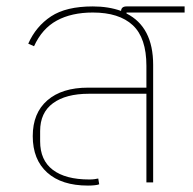

<svg xmlns="http://www.w3.org/2000/svg" viewBox="-20 -568 600 598"><path d="M254 10Q172 10 127 -30.5Q82 -71 82 -144Q82 -216 127.5 -255.5Q173 -295 254 -295H436V-363Q436 -450 393.5 -489.5Q351 -529 269 -529Q203 -529 157 -504Q111 -479 86 -424L68 -432Q92 -486 139 -517Q186 -548 269 -548Q318 -548 357 -534Q358 -548 374 -548H555V-529H374V-526Q457 -484 457 -366V0H436V-276H257Q185 -276 145 -246.5Q105 -217 105 -160V-128Q105 -69 144.5 -39Q184 -9 258 -9Q268 -9 274.5 -10Q281 -11 286 -12L289 6Q284 8 274.5 9Q265 10 254 10Z"/></svg>

Font: IBM Plex Sans Thai Thin
Style: Regular
Weight: 100
Designer: Mike Abbink, Paul van der Laan, Pieter van Rosmalen, Ben Mitchell, Mark Frömberg
Foundry: Bold Monday
Version: Version 1.1